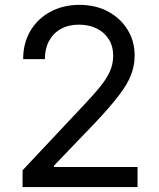

<svg xmlns="http://www.w3.org/2000/svg" viewBox="-20 -757 644 777"><path d="M71.3 0V-67.9L314.9 -327.1Q356.4 -370.6 383.5 -403.8Q410.6 -437 424.3 -467Q438 -497.1 438 -531.2Q438 -570.3 419.9 -598.6Q401.9 -627 370.6 -642.1Q339.4 -657.2 299.8 -657.2Q257.3 -657.2 226.3 -639.9Q195.3 -622.6 178.5 -591.3Q161.6 -560.1 161.6 -517.6H73.7Q73.7 -583 103.3 -632.6Q132.8 -682.1 184.6 -709.7Q236.3 -737.3 301.8 -737.3Q367.2 -737.3 417.5 -710.2Q467.8 -683.1 496.3 -636.7Q524.9 -590.3 524.9 -532.7Q524.9 -492.2 510.5 -454.3Q496.1 -416.5 460.4 -369.9Q424.8 -323.2 361.8 -256.8L198.2 -86.4V-81.1H536.6V0Z"/></svg>

Font: Inter 16pt
Style: Regular
Weight: 400
Version: Version 4.001;git-66647c0bb